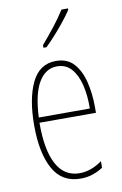

<svg xmlns="http://www.w3.org/2000/svg" viewBox="-87 -813 555 874"><g transform="rotate(-10 190.0 -376.5)"><path d="M195 -537Q248 -537 278 -503Q308 -469 321 -415Q334 -361 334 -301V-273H73Q72 -148 107.5 -81.5Q143 -15 214 -15Q266 -15 318 -52V-22Q297 -8 271 1Q245 10 214 10Q128 10 87.5 -63.5Q47 -137 47 -264Q47 -388 83 -462.5Q119 -537 195 -537ZM195 -512Q143 -512 111 -459Q79 -406 74 -297H310Q311 -356 299.5 -404.5Q288 -453 262.5 -482.5Q237 -512 195 -512ZM291 -756Q275 -732 252.5 -704Q230 -676 207 -650.5Q184 -625 164 -606H150V-618Q184 -658 210 -691Q236 -724 261 -763H291Z"/></g></svg>

Font: Noto Sans Thai ExtCond Thin
Style: Regular
Weight: 100
Width: 2
Designer: Monotype Design Team
Foundry: Monotype Imaging Inc.
Version: Version 2.002; ttfautohint (v1.8.4.7-5d5b)